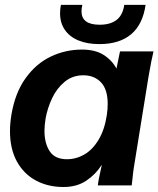

<svg xmlns="http://www.w3.org/2000/svg" viewBox="-20 -761 650 788"><path d="M21 -222.5Q21 -255 27 -291Q42 -380 84.8 -439.8Q127.5 -499.5 187.8 -528.5Q248 -557.5 317 -557.5Q371 -557.5 405.5 -535.5Q440 -513.5 458 -479.5L472.5 -550H610Q602 -518.5 590 -449L529 -71.5Q525.5 -48 524 -30L520.5 0H381.5Q383.5 -21 398 -85Q373 -45.5 334.2 -19.5Q295.5 6.5 240.5 6.5Q177 6.5 127.2 -20.2Q77.5 -47 49.2 -98.5Q21 -150 21 -222.5ZM418.5 -289Q422 -312 422 -334.5Q422 -394 394.5 -423Q367 -452 322 -452Q277.5 -452 245 -425Q212.5 -398 193.5 -357.2Q174.5 -316.5 167 -274Q162.5 -245 162.5 -224Q162.5 -173 184 -140.2Q205.5 -107.5 254.5 -107.5Q293 -107.5 327 -127.5Q361 -147.5 385.2 -188.5Q409.5 -229.5 418.5 -289ZM226.5 -706.5Q226.5 -724 230 -741H318Q314.5 -727 314.5 -714.5Q314.5 -659.5 389 -659.5Q433 -659.5 458.5 -679.2Q484 -699 490 -741H577.5Q566 -660.5 518 -620.2Q470 -580 388 -580Q338 -580 301.5 -595.2Q265 -610.5 245.8 -639Q226.5 -667.5 226.5 -706.5Z"/></svg>

Font: JuliaMono ExtraBoldItalic
Style: Regular
Weight: 800
Italic angle: -9°
Monospace: yes
Designer: cormullion
Foundry: corm
Version: Version 0.049; ttfautohint (v1.8.4)